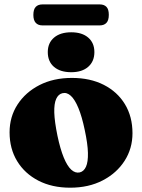

<svg xmlns="http://www.w3.org/2000/svg" viewBox="-20 -858 661 892"><path d="M314 -496Q399 -496 462.2 -463.8Q525.5 -431.5 560.5 -373.8Q595.5 -316 595.5 -239Q595.5 -168 558.8 -110.8Q522 -53.5 457 -19.8Q392 14 306 14Q221.5 14 158.2 -18.8Q95 -51.5 59.8 -109.2Q24.5 -167 24.5 -243Q24.5 -315.5 61.5 -372.5Q98.5 -429.5 163.5 -462.8Q228.5 -496 314 -496ZM350.5 -57Q369.5 -61.5 379.5 -83.5Q389.5 -105.5 388.5 -147.8Q387.5 -190 373.5 -255Q360.5 -317 344.2 -356.2Q328 -395.5 309.2 -412.8Q290.5 -430 270 -425Q251 -420.5 241 -398.5Q231 -376.5 232.2 -334.5Q233.5 -292.5 247 -227Q260 -165.5 276.2 -126Q292.5 -86.5 311.2 -69.5Q330 -52.5 350.5 -57ZM311 -522.5Q260 -522.5 231 -547.2Q202 -572 202 -616Q202 -658.5 231 -683.2Q260 -708 311 -708Q361.5 -708 390 -683.2Q418.5 -658.5 418.5 -616Q418.5 -573 390 -547.8Q361.5 -522.5 311 -522.5ZM135 -788.5Q135 -814.5 146 -826Q157 -837.5 177 -837.5H443.5Q463.5 -837.5 474.5 -826.2Q485.5 -815 485.5 -789Q485.5 -763.5 474.5 -751.8Q463.5 -740 443.5 -740H177Q157 -740 146 -752Q135 -764 135 -788.5Z"/></svg>

Font: Fraunces Black
Style: Regular
Weight: 900
Version: Version 1.000;[b76b70a41]